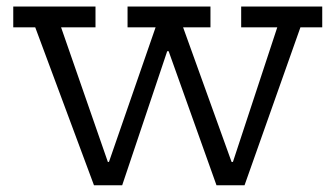

<svg xmlns="http://www.w3.org/2000/svg" viewBox="-20 -552 999 572"><path d="M698.5 -532.5H940V-470.5H875L708.5 0H625L456.5 -472L513.5 -399.5H445.5L502.5 -472L344 0H260L85 -470.5H19.5V-532.5H264.5V-470.5H162L325.5 0L265.5 -69.5H335L280.5 0L443.5 -470.5H360V-532.5H607V-470.5H525.5L695 0L634 -69.5H702.5L651 0L806 -470.5H698.5Z"/></svg>

Font: Hepta Slab ExtraLight
Style: Regular
Weight: 400
Version: Version 1.102